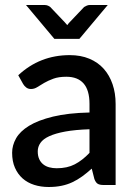

<svg xmlns="http://www.w3.org/2000/svg" viewBox="-20 -740 542 768"><path d="M338 -223Q280.5 -221 241 -213.8Q201.5 -206.5 177 -195.2Q152.5 -184 141.8 -168.5Q131 -153 131 -134.5Q131 -116.5 136.8 -103.8Q142.5 -91 152.8 -82.8Q163 -74.5 176.8 -70.8Q190.5 -67 207 -67Q249 -67 279.2 -82.8Q309.5 -98.5 338 -128.5ZM53 -439Q139.5 -519.5 259 -519.5Q303 -519.5 337.2 -505.2Q371.5 -491 394.8 -465Q418 -439 430.2 -403.2Q442.5 -367.5 442.5 -324V0H394.5Q379 0 371 -4.8Q363 -9.5 357.5 -24L347 -65.5Q327.5 -48 308.5 -34.2Q289.5 -20.5 269.2 -11Q249 -1.5 225.8 3.2Q202.5 8 174.5 8Q143.5 8 116.8 -0.5Q90 -9 70.5 -26.2Q51 -43.5 39.8 -69Q28.5 -94.5 28.5 -129Q28.5 -158.5 44.2 -186.5Q60 -214.5 96.2 -236.8Q132.5 -259 191.8 -273.5Q251 -288 338 -290V-324Q338 -379 314.5 -406Q291 -433 245.5 -433Q214.5 -433 193.5 -425.2Q172.5 -417.5 157 -408.5Q141.5 -399.5 129.5 -391.8Q117.5 -384 104 -384Q93 -384 85.2 -389.8Q77.5 -395.5 72.5 -404ZM411 -720 297.5 -584.5H197.5L84 -720H158.5Q165.5 -720 171.5 -717.5Q177.5 -715 181 -712L239 -651Q243.5 -646 249 -639.5Q251.5 -643 253.8 -645.8Q256 -648.5 258.5 -651L316.5 -712Q320.5 -714.5 326.5 -717.2Q332.5 -720 339 -720Z"/></svg>

Font: Lato SemiBold
Style: Regular
Weight: 600
Designer: Lukasz Dziedzic with Adam Twardoch and Botio Nikoltchev
Foundry: tyPoland Lukasz Dziedzic
Version: Version 2.015; 2015-08-06; http://www.latofonts.com/